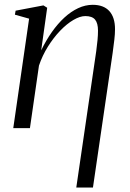

<svg xmlns="http://www.w3.org/2000/svg" viewBox="-20 -546 554 818"><path d="M305 253 390 -328Q393.5 -354.5 395.5 -375.5Q397.5 -396.5 397.5 -415.5Q397.5 -447.5 385 -462.5Q372.5 -477.5 343.5 -477.5Q321 -477.5 292.8 -461Q264.5 -444.5 236.2 -415Q208 -385.5 184.2 -347.5Q160.5 -309.5 146 -266.5L107.5 0H36.5L104 -466.5L43.5 -483.5L46.5 -500.5L165 -523L181 -513L155.5 -331.5Q176 -374 201 -409.5Q226 -445 254.2 -471Q282.5 -497 313 -511.2Q343.5 -525.5 375 -525.5Q421.5 -525.5 445.8 -498.8Q470 -472 470 -422Q470 -401 467.2 -377.5Q464.5 -354 460 -321L376 253Z"/></svg>

Font: Merriweather 120pt Light
Style: Italic
Weight: 300
Italic angle: -7.8°
Version: Version 2.101